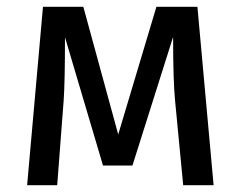

<svg xmlns="http://www.w3.org/2000/svg" viewBox="-20 -547 711 567"><path d="M563 -526.9 610.8 0H521L497.1 -249Q491.2 -307.1 491.2 -438L371.1 -58.1H284.2L171.9 -437Q171.9 -305.2 168 -250L148.9 0H60.1L106.9 -526.9H226.1L329.1 -149.9L441.9 -526.9Z"/></svg>

Font: FiraGO
Style: Regular
Weight: 400
Designer: bBox Type
Foundry: bBox Type GmbH
Version: Version 1.001;PS 001.001;hotconv 1.0.88;makeotf.lib2.5.64775